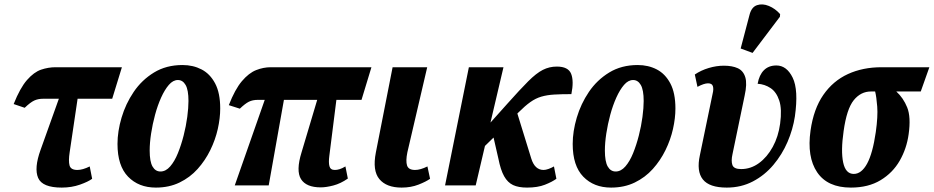

<svg xmlns="http://www.w3.org/2000/svg" viewBox="-20 -841 4236 871"><path d="M260 10Q172 10 153 -34Q134 -78 164 -161L247 -393H175Q153 -393 135.5 -385Q118 -377 92 -352L42 -369Q71 -442 102.5 -478Q134 -514 166.5 -525Q199 -536 232 -536H533L489 -393H332L296 -150Q290 -111 295.5 -90.5Q301 -70 331 -70Q355 -70 387 -86L398 -30Q381 -17 343 -3.5Q305 10 260 10Z M687 10Q609 10 561 -39.5Q513 -89 513 -188Q513 -245 531.5 -307.5Q550 -370 586.5 -424Q623 -478 678.5 -512Q734 -546 808 -546Q856 -546 894.5 -526Q933 -506 956 -462.5Q979 -419 979 -349Q979 -305 968 -256Q957 -207 934 -160Q911 -113 876.5 -74.5Q842 -36 794.5 -13Q747 10 687 10ZM708 -63Q732 -63 752 -86Q772 -109 787 -146Q802 -183 813 -226Q824 -269 829.5 -310.5Q835 -352 835 -383Q835 -433 822 -455.5Q809 -478 787 -478Q765 -478 746 -456Q727 -434 711 -398.5Q695 -363 683.5 -320.5Q672 -278 665.5 -235.5Q659 -193 659 -158Q659 -108 672 -85.5Q685 -63 708 -63Z M1045 0 1181 -388H1150Q1126 -388 1109 -379.5Q1092 -371 1068 -348L1018 -364Q1046 -436 1077.5 -473Q1109 -510 1142 -523Q1175 -536 1208 -536H1665L1620 -388H1506L1474 -134Q1470 -104 1474.5 -87Q1479 -70 1499 -70Q1509 -70 1520.5 -73.5Q1532 -77 1547 -86L1558 -31Q1525 -8 1492 0.5Q1459 9 1435 9Q1369 9 1345.5 -28.5Q1322 -66 1348 -150L1419 -388H1268L1199 0Z M1802 10Q1733 10 1701 -28.5Q1669 -67 1685 -149L1761 -536H1918L1828 -150Q1820 -111 1826.5 -90.5Q1833 -70 1863 -70Q1887 -70 1919 -86L1931 -30Q1913 -17 1878.5 -3.5Q1844 10 1802 10Z M1999 0 2107 -536H2264L2205 -285L2282 -371Q2339 -435 2376 -472Q2413 -509 2442.5 -524Q2472 -539 2506 -539Q2558 -539 2571 -506Q2584 -473 2572 -414Q2526 -414 2493.5 -412Q2461 -410 2435.5 -402.5Q2410 -395 2386 -378Q2362 -361 2332 -331L2327 -326L2390 -122Q2406 -70 2446 -70Q2455 -70 2468 -74.5Q2481 -79 2493 -86L2504 -30Q2485 -16 2452 -3Q2419 10 2371 10Q2332 10 2307.5 -1.5Q2283 -13 2267 -41.5Q2251 -70 2241 -121L2219 -217L2180 -179L2138 0Z M2752 10Q2674 10 2626 -39.5Q2578 -89 2578 -188Q2578 -245 2596.5 -307.5Q2615 -370 2651.5 -424Q2688 -478 2743.5 -512Q2799 -546 2873 -546Q2921 -546 2959.5 -526Q2998 -506 3021 -462.5Q3044 -419 3044 -349Q3044 -305 3033 -256Q3022 -207 2999 -160Q2976 -113 2941.5 -74.5Q2907 -36 2859.5 -13Q2812 10 2752 10ZM2773 -63Q2797 -63 2817 -86Q2837 -109 2852 -146Q2867 -183 2878 -226Q2889 -269 2894.5 -310.5Q2900 -352 2900 -383Q2900 -433 2887 -455.5Q2874 -478 2852 -478Q2830 -478 2811 -456Q2792 -434 2776 -398.5Q2760 -363 2748.5 -320.5Q2737 -278 2730.5 -235.5Q2724 -193 2724 -158Q2724 -108 2737 -85.5Q2750 -63 2773 -63Z M3277 10Q3198 10 3168.5 -27Q3139 -64 3155 -137L3213 -417Q3218 -437 3214 -450Q3210 -463 3192 -463Q3174 -463 3144 -447L3132 -503Q3160 -522 3195 -532.5Q3230 -543 3264 -543Q3302 -543 3327 -531.5Q3352 -520 3361 -490.5Q3370 -461 3358 -407L3303 -142Q3296 -111 3302.5 -92.5Q3309 -74 3342 -74Q3386 -74 3423 -101Q3460 -128 3485.5 -174.5Q3511 -221 3519 -280Q3528 -346 3515 -385Q3502 -424 3475.5 -441.5Q3449 -459 3417 -461Q3424 -501 3445.5 -522.5Q3467 -544 3502 -544Q3549 -544 3576 -488.5Q3603 -433 3586 -313Q3577 -254 3552.5 -197Q3528 -140 3488.5 -93Q3449 -46 3395.5 -18Q3342 10 3277 10ZM3394 -601 3340 -621 3380 -773Q3389 -809 3414 -817.5Q3439 -826 3468 -814Q3497 -802 3519 -777L3518 -765Z M3840 10Q3734 10 3687 -59.5Q3640 -129 3657 -249Q3671 -347 3715 -410.5Q3759 -474 3826.5 -505Q3894 -536 3979 -536H4196L4157 -426H4046Q4078 -397 4095.5 -353.5Q4113 -310 4102 -232Q4093 -167 4061.5 -112Q4030 -57 3974.5 -23.5Q3919 10 3840 10ZM3853 -52Q3888 -52 3913.5 -98.5Q3939 -145 3953 -242Q3963 -313 3959.5 -357.5Q3956 -402 3950 -426H3931Q3885 -426 3853 -386.5Q3821 -347 3807 -246Q3794 -156 3805 -104Q3816 -52 3853 -52Z"/></svg>

Font: Noto Serif ExtraCondensed ExtraBold
Style: Italic
Weight: 800
Width: 2
Italic angle: -12°
Designer: Monotype Design Team
Foundry: Monotype Imaging Inc.
Version: Version 2.013